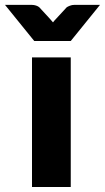

<svg xmlns="http://www.w3.org/2000/svg" viewBox="-72 -748 420 768"><path d="M0 0ZM211 -518.5V0H56V-518.5ZM-52 -728.5H55Q64 -728.5 72.2 -725.8Q80.5 -723 85 -719L127 -673.5L140 -658.5Q145.5 -666 153 -673.5L195 -719Q199.5 -722 207.8 -725.2Q216 -728.5 225 -728.5H328L211 -584H65Z"/></svg>

Font: Lato Black
Style: Regular
Weight: 900
Designer: Lukasz Dziedzic
Foundry: tyPoland Lukasz Dziedzic
Version: Version 2.007; 2014-02-27